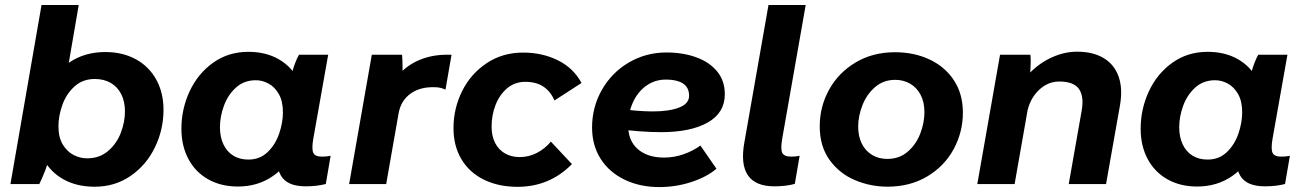

<svg xmlns="http://www.w3.org/2000/svg" viewBox="-20 -740 5260 772"><path d="M147 -720H296.6L243.6 -412.4L221.4 -412.4L178 -107.8Q174.6 -87.6 161.3 -53.3Q148 -19 138 0H22ZM126.8 -218.6Q126.8 -302.4 160.6 -373.8Q194.4 -445.2 257.2 -488Q320 -530.8 403.2 -530.8Q473 -530.8 526.1 -501.8Q579.2 -472.8 608.3 -420Q637.4 -367.2 637.4 -298.6Q637.4 -219 603.1 -147.9Q568.8 -76.8 505.6 -33Q442.4 10.8 360.8 10.8Q289 10.8 236 -18.5Q183 -47.8 154.9 -100.1Q126.8 -152.4 126.8 -218.6ZM482.4 -292Q482.4 -331.6 467.6 -361.1Q452.8 -390.6 425.5 -406.5Q398.2 -422.4 361.2 -422.4Q312.6 -422.4 279.5 -392.3Q246.4 -362.2 230.7 -317.9Q215 -273.6 215 -232.4Q215 -187.6 232.5 -158.8Q250 -130 276.1 -116.7Q302.2 -103.4 330.4 -103.4Q380 -103.4 414.5 -132.8Q449 -162.2 465.7 -205.8Q482.4 -249.4 482.4 -292Z M1099.2 -166.6 1118.4 -165.2 1150.2 -430.8Q1152.4 -438.8 1155.2 -450.2Q1165.2 -489 1182.2 -520H1299.6L1239.8 -182.8Q1232.6 -141.4 1239.6 -125.8Q1246.6 -110.2 1274.2 -110.2Q1293.6 -110.2 1309.4 -113.6L1290 -0.2Q1254 9.2 1208.8 9.2Q1134 9.2 1109.1 -34.6Q1084.2 -78.4 1099.2 -166.6ZM1205.8 -302.2Q1205.8 -219 1172.6 -147.3Q1139.4 -75.6 1078.4 -32.8Q1017.4 10 936.6 10Q868.6 10 817.1 -19Q765.6 -48 737.5 -100.8Q709.4 -153.6 709.4 -222.2Q709.4 -301.8 742.5 -372.9Q775.6 -444 836.9 -487.8Q898.2 -531.6 978.4 -531.6Q1048.4 -531.6 1099.9 -502.3Q1151.4 -473 1178.6 -420.7Q1205.8 -368.4 1205.8 -302.2ZM864.4 -228.8Q864.4 -189.2 878.3 -159.7Q892.2 -130.2 917.8 -114.3Q943.4 -98.4 978.6 -98.4Q1024.8 -98.4 1056.1 -128.5Q1087.4 -158.6 1102.5 -202.9Q1117.6 -247.2 1117.6 -288.4Q1117.6 -333.2 1101 -362Q1084.4 -390.8 1059.5 -404.1Q1034.6 -417.4 1008.8 -417.4Q961.4 -417.4 928.9 -388Q896.4 -358.6 880.4 -314.8Q864.4 -271 864.4 -228.8Z M1475 -520H1596.6Q1598.4 -498.6 1598.6 -472.4Q1598.8 -446.2 1597 -427L1581.8 -438.4Q1618.6 -479.4 1668.3 -499.7Q1718 -520 1778 -520H1795.6L1771.2 -379.6Q1752.2 -388.6 1732.6 -389.2Q1670.6 -392.2 1631 -363.7Q1591.4 -335.2 1582.6 -283.8L1532.8 0H1383.8Z M1803.4 -224.8Q1803.4 -303.8 1838.1 -373.6Q1872.8 -443.4 1936.8 -486Q2000.8 -528.6 2083.2 -528.6Q2160 -528.6 2222.7 -497.8Q2285.4 -467 2318.2 -406.4L2209.4 -336Q2193.4 -373.2 2164.4 -392.1Q2135.4 -411 2092.2 -411Q2049.8 -411 2019.1 -385Q1988.4 -359 1972.5 -317.9Q1956.6 -276.8 1956.6 -231.2Q1956.6 -192.4 1971 -164.8Q1985.4 -137.2 2011 -122.8Q2036.6 -108.4 2069.2 -108.4Q2106 -108.4 2138.4 -125Q2170.8 -141.6 2195 -170.6L2279.6 -80.2Q2235 -34.6 2180.1 -11.7Q2125.2 11.2 2061.4 11.2Q1984 11.2 1925.3 -17.8Q1866.6 -46.8 1835 -100.3Q1803.4 -153.8 1803.4 -224.8Z M2360.6 -227.2Q2360.6 -309.8 2400.4 -379.3Q2440.2 -448.8 2508.8 -488.9Q2577.4 -529 2659.6 -529Q2726.4 -529 2779.8 -509.5Q2833.2 -490 2863.8 -452.4Q2894.4 -414.8 2894.4 -361.2Q2894.4 -286.6 2826 -247.6Q2757.6 -208.6 2637.8 -208.6Q2555.4 -208.6 2448.2 -223L2460.4 -304.2Q2541 -292 2604.6 -292Q2671 -292 2710.9 -307.6Q2750.8 -323.2 2750.8 -355.2Q2750.8 -377 2740 -391.5Q2729.2 -406 2708 -413Q2686.8 -420 2657.2 -420Q2613.2 -420 2578.7 -395.4Q2544.2 -370.8 2524.9 -328.4Q2505.6 -286 2505.6 -235.8Q2505.6 -174 2544.8 -140.2Q2584 -106.4 2649.6 -106.4Q2690.2 -106.4 2728.3 -119.7Q2766.4 -133 2796.2 -154.8L2860.8 -61.6Q2822.2 -28.6 2760.1 -8.2Q2698 12.2 2630.8 12.2Q2552.8 12.2 2491.2 -17.6Q2429.6 -47.4 2395.1 -101.4Q2360.6 -155.4 2360.6 -227.2Z M2973 -167.8 3070 -720H3219.6L3125.2 -182.8Q3118 -141 3125.3 -125.6Q3132.6 -110.2 3161.8 -110.2Q3179.4 -110.2 3195.2 -113.6L3175.8 -0.6Q3139.8 9.2 3093.8 9.2Q3017.6 9.2 2987.3 -35Q2957 -79.2 2973 -167.8Z M3276 -232.4Q3276 -311.2 3313.7 -379.5Q3351.4 -447.8 3420.3 -488.9Q3489.2 -530 3578.4 -530Q3656 -530 3718.3 -500.5Q3780.6 -471 3816.1 -416.3Q3851.6 -361.6 3851.6 -287.6Q3851.6 -208.6 3814.4 -140.1Q3777.2 -71.6 3708.1 -30.5Q3639 10.6 3548.6 10.6Q3480.2 10.6 3417.9 -15.6Q3355.6 -41.8 3315.8 -96.6Q3276 -151.4 3276 -232.4ZM3697 -288.8Q3697 -330.4 3681.2 -359.6Q3665.4 -388.8 3638.7 -403.9Q3612 -419 3579.8 -419Q3532.2 -419 3498.3 -389.6Q3464.4 -360.2 3447.5 -316.3Q3430.6 -272.4 3430.6 -231.2Q3430.6 -192 3445 -162.8Q3459.4 -133.6 3486.1 -117.3Q3512.8 -101 3548.2 -101Q3595.8 -101 3629.7 -130.1Q3663.6 -159.2 3680.3 -203.1Q3697 -247 3697 -288.8Z M4001 -520H4123Q4124.4 -507 4124.3 -493.3Q4124.2 -479.6 4123.4 -464.8Q4122.8 -449.6 4120.4 -423L4130 -400.6L4059.6 0H3909.6ZM4310.4 -532.2Q4375.2 -532.2 4418.1 -506.2Q4461 -480.2 4478 -431.5Q4495 -382.8 4483 -315L4427.2 0H4277.2L4329.6 -297.2Q4339 -352.6 4318.2 -382.4Q4297.4 -412.2 4239 -412.2Q4192 -412.2 4155.6 -376.3Q4119.2 -340.4 4109.2 -284.4L4084 -405Q4133.6 -469.8 4192.4 -501Q4251.2 -532.2 4310.4 -532.2Z M4956.2 -166.6 4975.4 -165.2 5007.2 -430.8Q5009.4 -438.8 5012.2 -450.2Q5022.2 -489 5039.2 -520H5156.6L5096.8 -182.8Q5089.6 -141.4 5096.6 -125.8Q5103.6 -110.2 5131.2 -110.2Q5150.6 -110.2 5166.4 -113.6L5147 -0.2Q5111 9.2 5065.8 9.2Q4991 9.2 4966.1 -34.6Q4941.2 -78.4 4956.2 -166.6ZM5062.8 -302.2Q5062.8 -219 5029.6 -147.3Q4996.4 -75.6 4935.4 -32.8Q4874.4 10 4793.6 10Q4725.6 10 4674.1 -19Q4622.6 -48 4594.5 -100.8Q4566.4 -153.6 4566.4 -222.2Q4566.4 -301.8 4599.5 -372.9Q4632.6 -444 4693.9 -487.8Q4755.2 -531.6 4835.4 -531.6Q4905.4 -531.6 4956.9 -502.3Q5008.4 -473 5035.6 -420.7Q5062.8 -368.4 5062.8 -302.2ZM4721.4 -228.8Q4721.4 -189.2 4735.3 -159.7Q4749.2 -130.2 4774.8 -114.3Q4800.4 -98.4 4835.6 -98.4Q4881.8 -98.4 4913.1 -128.5Q4944.4 -158.6 4959.5 -202.9Q4974.6 -247.2 4974.6 -288.4Q4974.6 -333.2 4958 -362Q4941.4 -390.8 4916.5 -404.1Q4891.6 -417.4 4865.8 -417.4Q4818.4 -417.4 4785.9 -388Q4753.4 -358.6 4737.4 -314.8Q4721.4 -271 4721.4 -228.8Z"/></svg>

Font: Fixel Italic Variable 20240409 Display Thin
Style: Italic
Weight: 100
Italic angle: -10°
Designer: AlfaBravo + MacPaw
Foundry: Kyrylo Tkachov, Marchela Mozhyna, Serhii Makarenko, Maria Weinstein, Zakhar Kryvoshyya
Version: Version 1.211;Glyphs 3.2 (3225)